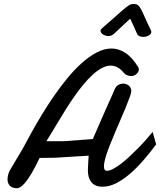

<svg xmlns="http://www.w3.org/2000/svg" viewBox="-20 -955 828 993"><path d="M525.4 -139.2Q522.9 -129.9 520.3 -117.9Q517.6 -106 517.6 -95.2Q517.6 -85.4 520.5 -78.6Q523.4 -71.8 533.2 -71.8Q546.4 -71.8 564.7 -81.3Q583 -90.8 604 -106.7Q625 -122.6 647.5 -143.3Q669.9 -164.1 691.9 -186.3Q713.9 -208.5 733.9 -231Q753.9 -253.4 769.5 -272.9L787.6 -208Q755.4 -165 721.2 -125.5Q687 -85.9 651.6 -55.7Q616.2 -25.4 580.6 -7.3Q544.9 10.7 509.8 10.7Q489.3 10.7 474.9 4.2Q460.4 -2.4 451.7 -13.9Q442.9 -25.4 438.7 -40.3Q434.6 -55.2 434.6 -71.8Q434.6 -78.1 435.1 -89.8Q435.5 -101.6 436.3 -114Q437 -126.5 437.7 -136.7Q438.5 -147 438.5 -149.9L265.1 -139.2L184.6 -138.2Q164.1 -93.8 144 -59.6Q135.3 -44.9 125.5 -30.8Q115.7 -16.6 106 -5.6Q96.2 5.4 86.4 12Q76.7 18.6 67.4 18.6Q52.7 18.6 43.5 14.2Q34.2 9.8 28.8 3.2Q23.4 -3.4 21.2 -11.7Q19 -20 19 -27.3Q19 -40 22.5 -52.5Q25.9 -64.9 32.2 -76.2L96.7 -184.6Q101.1 -191.4 114.5 -217.3Q127.9 -243.2 149.2 -281Q170.4 -318.8 198.2 -364.7Q226.1 -410.6 258.5 -457.8Q291 -504.9 327.4 -549.3Q363.8 -593.8 402.1 -628.2Q440.4 -662.6 479.5 -683.3Q518.6 -704.1 557.1 -704.1Q593.3 -704.1 628.2 -681.6Q663.1 -659.2 694.8 -607.9Q698.2 -601.1 698.2 -596.2Q698.2 -589.8 694.8 -583.5Q691.4 -577.1 685.8 -572.3Q680.2 -567.4 673.3 -564.5Q666.5 -561.5 659.2 -561.5Q650.4 -561.5 638.9 -565.4Q627.4 -569.3 617.2 -582Q602.1 -599.6 585.7 -607.7Q569.3 -615.7 553.2 -615.7Q530.3 -615.7 506.3 -602.8Q482.4 -589.8 458.3 -567.6Q434.1 -545.4 410.2 -516.4Q386.2 -487.3 363.8 -455.1Q341.3 -422.9 320.3 -389.2Q299.3 -355.5 280.8 -324.7Q262.2 -293.9 246.8 -268.1Q231.4 -242.2 219.7 -224.6H309.1L460 -235.8Q464.4 -245.6 471.7 -262.5Q479 -279.3 488 -300.3Q497.1 -321.3 507.8 -345.7Q518.6 -370.1 529.5 -394.8Q540.5 -419.4 551.3 -443.6Q562 -467.8 571.3 -488.3Q577.6 -506.8 590.1 -514.6Q602.5 -522.5 616.7 -522.5Q624 -522.5 631.3 -520.3Q638.7 -518.1 644.8 -513.4Q650.9 -508.8 654.8 -501.7Q658.7 -494.6 659.2 -484.9Q659.2 -475.6 651.1 -453.1Q643.1 -430.7 630.6 -400.4Q618.2 -370.1 602.8 -334.7Q587.4 -299.3 572.5 -263.9Q557.6 -228.5 544.9 -196Q532.2 -163.6 525.4 -139.2ZM506.3 -807.6Q539.6 -836.4 563 -857.2Q586.4 -877.9 602.5 -892.1Q618.7 -906.2 628.9 -914.6Q639.2 -922.9 646.5 -927.5Q653.8 -932.1 659.7 -933.3Q665.5 -934.6 672.4 -934.6Q685.5 -934.6 693.6 -928.2Q701.7 -921.9 710 -906.2Q718.3 -890.6 729.7 -864.3Q741.2 -837.9 761.2 -797.4Q762.7 -793.5 762.7 -790Q762.7 -784.2 759 -779.5Q755.4 -774.9 749.5 -771.5Q743.7 -768.1 736.3 -766.1Q729 -764.2 721.7 -764.2Q710.9 -764.2 701.9 -767.8Q692.9 -771.5 689 -779.8Q685.5 -787.6 679.7 -801Q673.8 -814.5 668 -827.1Q661.1 -842.3 653.3 -858.4Q635.7 -842.3 619.6 -827.1Q606 -814.5 591.8 -801Q577.6 -787.6 568.8 -779.8Q556.2 -768.6 542 -768.6Q533.7 -768.6 526.1 -770.8Q518.6 -772.9 512.7 -776.6Q506.8 -780.3 503.4 -785.2Q500 -790 500 -794.9Q500 -801.8 506.3 -807.6Z"/></svg>

Font: Damion
Style: Regular
Weight: 400
Foundry: vernon adams
Version: Version 1.000